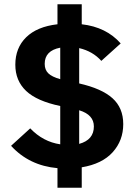

<svg xmlns="http://www.w3.org/2000/svg" viewBox="-20 -800 641 902"><path d="M364 82H250V-10Q117 -22 32 -115L122 -197Q182 -134 263 -122V-302Q153 -325 102.5 -373Q52 -421 52 -496Q52 -575 103 -625Q154 -675 250 -686V-780H364V-686Q479 -673 547 -596L456 -514Q416 -559 352 -574V-408Q458 -384 508.5 -338.5Q559 -293 559 -217Q559 -140 509.5 -85Q460 -30 364 -14ZM190 -500Q190 -472 207 -455.5Q224 -439 263 -428V-576Q190 -562 190 -500ZM421 -206Q421 -261 352 -282V-124Q421 -143 421 -206Z"/></svg>

Font: Aneliza
Style: Bold
Weight: 700
Designer: Mike Abbink, Paul van der Laan, Pieter van Rosmalen
Foundry: Bold Monday
Version: Version 3.0